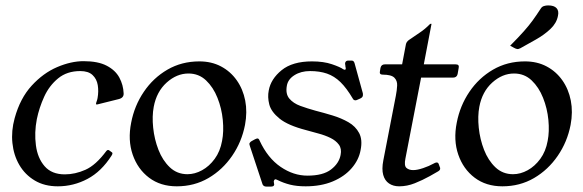

<svg xmlns="http://www.w3.org/2000/svg" viewBox="-20 -678 2156 710"><path d="M193.8 11Q144.5 11 108.5 -10.5Q72.5 -32 51.5 -68Q30.5 -104 25.9 -149Q21.2 -194 34.2 -241Q54.5 -314.8 97.1 -361.2Q139.8 -407.8 191.2 -429.8Q242.8 -451.8 289 -451.8Q342.5 -451.8 374.6 -435Q406.8 -418.2 421.4 -391Q436 -363.8 437.2 -332.8Q438.2 -316.2 419 -311.5L341.5 -292.2Q338.8 -291.2 336.4 -291.9Q334 -292.5 335.2 -294.8Q335.2 -297.2 337.5 -303.4Q339.8 -309.5 340.8 -315.5Q345.2 -340.5 341.5 -363.2Q337.8 -386 322.2 -400.6Q306.8 -415.2 276.8 -415.2Q227.8 -415.2 194.9 -388.2Q162 -361.2 143.4 -320.4Q124.8 -279.5 116.2 -237.5Q106.5 -187.8 112.8 -140.5Q119 -93.2 145.1 -63.2Q171.2 -33.2 219.8 -33.2Q257.8 -33.2 296 -50.2Q334.2 -67.2 372.8 -119Q378 -125.8 383.5 -122.2L394 -114.5Q398.2 -111.8 392.8 -103Q355.2 -43.8 303.5 -16.4Q251.8 11 193.8 11Z M633.8 11Q573.5 11 531.2 -20.9Q489 -52.8 470.6 -106.4Q452.2 -160 465 -224.2Q477 -287 511.8 -338.4Q546.5 -389.8 599.1 -420.4Q651.8 -451 717.2 -451Q762 -451 797.1 -432.5Q832.2 -414 855.4 -381.2Q878.5 -348.5 886.8 -306.1Q895 -263.8 886 -216Q873.8 -153.2 838.5 -101.8Q803.2 -50.2 750.9 -19.6Q698.5 11 633.8 11ZM673.2 -33.8Q700.5 -33.8 727.1 -48.4Q753.8 -63 774 -90.6Q794.2 -118.2 801.2 -157Q808 -191.5 803.9 -234.4Q799.8 -277.2 784.2 -316.2Q768.8 -355.2 741.9 -380.8Q715 -406.2 677 -406.2Q633.5 -406.2 596.2 -372.6Q559 -339 548.5 -283Q542 -248.5 546.4 -205.8Q550.8 -163 566 -123.9Q581.2 -84.8 608.1 -59.2Q635 -33.8 673.2 -33.8Z M1303.8 -310Q1297.8 -307 1294.8 -307Q1287.8 -307 1284.8 -313Q1261.8 -352.2 1239 -374.4Q1216.2 -396.5 1189 -405.9Q1161.8 -415.2 1126.5 -415.2Q1093 -415.2 1068.9 -400Q1044.8 -384.8 1040.8 -361.2Q1035.2 -331 1049.9 -313.5Q1064.5 -296 1090.5 -286.5Q1116.5 -277 1146.2 -268.8Q1177.5 -260.8 1209.8 -251Q1242 -241.2 1268.4 -226.1Q1294.8 -211 1308 -186.1Q1321.2 -161.2 1313.5 -123.2Q1307 -86.8 1280.4 -56Q1253.8 -25.2 1210.5 -7.1Q1167.2 11 1110.2 11Q1077.2 11 1052.5 4.8Q1027.8 -1.5 1007 -12Q1001.2 -15 1000 -15Q994 -15 993 -9Q992 -8 992.5 -6Q993 -4 993 -2Q994 4 994 5Q993 12 982 12H965Q955 12 951 4L904 -138Q902 -144 902 -146Q904 -153 912 -157L923 -163Q929.2 -166 932 -166Q937 -166 940 -158Q970.2 -93.2 1017.8 -60.9Q1065.2 -28.5 1117 -28.5Q1174.5 -28.5 1204.1 -51.2Q1233.8 -74 1239.5 -105Q1244.2 -128 1233.1 -143.1Q1222 -158.2 1201.9 -168Q1181.8 -177.8 1157.8 -184.2Q1133.8 -190.8 1112 -196.8Q1044.8 -214.2 1013.8 -239.4Q982.8 -264.5 975.8 -291.8Q968.8 -319 973.8 -343.5Q981.5 -386 1021.5 -418.5Q1061.5 -451 1133.8 -451Q1176.8 -451 1207.5 -440.5Q1238.2 -430 1249.2 -422Q1253.2 -420 1255.2 -420Q1258.2 -420 1258.2 -423Q1259.2 -425 1258.2 -428Q1257.2 -431 1257.2 -435Q1256.2 -439 1256.2 -441.5Q1256.2 -444 1256.2 -445Q1258.2 -454 1268 -454H1280.5Q1288.5 -454 1291.2 -444L1321.8 -333Q1322.5 -330 1322.1 -328Q1321.8 -326 1321.8 -324Q1320.8 -318 1312.8 -314Z M1606.2 -60.8Q1608.5 -57 1607.5 -52.8Q1606.5 -47.8 1599.2 -43.8L1569.5 -26.8Q1542.5 -11.8 1513.9 -0.4Q1485.2 11 1456 11Q1434.2 11 1418.6 0.5Q1403 -10 1397.1 -31.2Q1391.2 -52.5 1397.5 -85L1443.8 -323.8Q1447.8 -344 1448.6 -361.8Q1449.5 -379.5 1438.2 -390.8Q1427 -402 1395 -402Q1382 -402 1385 -415L1387 -427Q1390 -440 1403 -440H1467L1481 -514Q1483 -523.5 1492 -530Q1514 -545.5 1532.5 -557.6Q1551 -569.8 1569 -588Q1570.2 -590 1573.2 -590H1575.2Q1576.2 -590 1575.2 -587L1547.2 -440H1665.2Q1679.2 -440 1676.2 -427L1672.2 -404Q1669.2 -391 1655.2 -391H1537.2L1479.2 -91.8Q1473.8 -65.2 1483 -57.1Q1492.2 -49 1508 -49Q1523 -49 1544.9 -56.4Q1566.8 -63.8 1582.8 -72.8Q1586 -74.8 1589.2 -76Q1592.5 -77.2 1594.5 -77.2Q1600.5 -77.2 1602.5 -71Z M1837.8 11Q1777.5 11 1735.2 -20.9Q1693 -52.8 1674.6 -106.4Q1656.2 -160 1669 -224.2Q1681 -287 1715.8 -338.4Q1750.5 -389.8 1803.1 -420.4Q1855.8 -451 1921.2 -451Q1966 -451 2001.1 -432.5Q2036.2 -414 2059.4 -381.2Q2082.5 -348.5 2090.8 -306.1Q2099 -263.8 2090 -216Q2077.8 -153.2 2042.5 -101.8Q2007.2 -50.2 1954.9 -19.6Q1902.5 11 1837.8 11ZM1877.2 -33.8Q1904.5 -33.8 1931.1 -48.4Q1957.8 -63 1978 -90.6Q1998.2 -118.2 2005.2 -157Q2012 -191.5 2007.9 -234.4Q2003.8 -277.2 1988.2 -316.2Q1972.8 -355.2 1945.9 -380.8Q1919 -406.2 1881 -406.2Q1837.5 -406.2 1800.2 -372.6Q1763 -339 1752.5 -283Q1746 -248.5 1750.4 -205.8Q1754.8 -163 1770 -123.9Q1785.2 -84.8 1812.1 -59.2Q1839 -33.8 1877.2 -33.8ZM1866.5 -509Q1898.5 -541.2 1917.2 -562.4Q1936 -583.5 1949.6 -602.2Q1963.2 -621 1979.5 -646Q1983.8 -653.2 1991.2 -655.6Q1998.8 -658 2007 -658Q2029 -658 2038.2 -647.8Q2047.5 -637.5 2043.2 -619Q2038 -592 2015.2 -570.6Q1992.5 -549.2 1961.8 -531.9Q1931 -514.5 1904 -499.5Q1900.8 -498.5 1897.9 -497.2Q1895 -496 1892.5 -496.8Q1888.8 -496.8 1880.8 -501.2Z"/></svg>

Font: Young Serif Light
Style: Italic
Weight: 300
Italic angle: -10.979°
Designer: Bastien Sozeau
Foundry: NBR — Bastien Sozeau
Version: Version 5.001